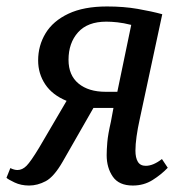

<svg xmlns="http://www.w3.org/2000/svg" viewBox="-42 -564 562 594"><path d="M48 10Q23 10 3 0.5Q-17 -9 -22 -14L-10 -44Q2 -38 12 -38Q27 -38 40 -51Q53 -64 79 -107L164 -252Q120 -270 98 -303Q76 -336 76 -377Q76 -423 99 -461Q122 -499 169.5 -521.5Q217 -544 289 -544Q341 -544 384 -536.5Q427 -529 460 -520L390 -194Q384 -167 380.5 -142Q377 -117 377 -98Q377 -76 384.5 -63.5Q392 -51 409 -51Q432 -51 459 -72L477 -45Q457 -24 430 -7Q403 10 369 10Q326 10 307 -17.5Q288 -45 288 -84Q288 -100 290 -124Q292 -148 301 -187L309 -230H247L152 -64Q125 -17 99.5 -3.5Q74 10 48 10ZM285 -280H321L364 -487Q340 -493 321 -495Q302 -497 287 -497Q229 -497 199.5 -464Q170 -431 170 -379Q170 -331 201 -305.5Q232 -280 285 -280Z"/></svg>

Font: Noto Serif Condensed
Style: Italic
Weight: 400
Width: 3
Italic angle: -12°
Designer: Monotype Design Team
Foundry: Monotype Imaging Inc.
Version: Version 2.014; ttfautohint (v1.8.4.7-5d5b)